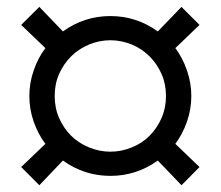

<svg xmlns="http://www.w3.org/2000/svg" viewBox="-20 -632 646 562"><path d="M303.2 -585Q379.4 -585 441.9 -540L511.2 -611.8L564 -559.1L493.2 -491.2Q514.6 -462.9 527.3 -425.8Q540 -389.2 540 -351.1Q540 -312.5 527.3 -275.9Q514.6 -239.7 493.2 -210.9L564 -143.1L511.2 -89.8L441.9 -162.1Q379.4 -117.2 303.2 -117.2Q226.6 -117.2 164.1 -162.1L95.2 -89.8L42 -143.1L112.8 -210.9Q91.3 -239.7 78.6 -275.9Q65.9 -312.5 65.9 -351.1Q65.9 -389.2 78.6 -425.8Q91.3 -462.9 112.8 -491.2L42 -559.1L95.2 -611.8L164.1 -540Q226.6 -585 303.2 -585ZM366.2 -200.7Q396.5 -212.9 418 -234.9Q439.9 -256.8 453.1 -287.1Q465.8 -315.9 465.8 -351.1Q465.8 -386.2 453.1 -415Q439.9 -444.8 418 -466.8Q395.5 -489.3 366.2 -501.5Q335.4 -514.2 303.2 -514.2Q271 -514.2 240.2 -501.5Q210 -488.8 188 -466.8Q166 -444.8 152.8 -415Q140.1 -386.2 140.1 -351.1Q140.1 -315.9 152.8 -287.1Q166 -256.8 188 -234.9Q209.5 -213.4 240.2 -200.7Q271 -188 303.2 -188Q335.4 -188 366.2 -200.7Z"/></svg>

Font: Post Grotesk Regular
Style: Regular
Weight: 500
Version: 0.900; ttfautohint (v0.96) -l 8 -r 50 -G 200 -x 14 -w "gGD" 